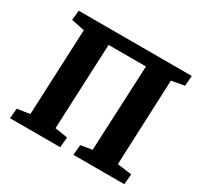

<svg xmlns="http://www.w3.org/2000/svg" viewBox="-150 -881 1092 1059"><g transform="rotate(30 396.0 -351.5)"><path d="M32 0 38 -64 118 -76 142 -624 58 -641 64 -703H784L779 -638L697 -623L674 -78L766 -66L760 0H436L442 -65L514 -77L539 -622H301L277 -78L358 -65L352 0Z"/></g></svg>

Font: Literata 18pt
Style: Bold Italic
Weight: 700
Italic angle: -2°
Designer: Latin by Veronika Burian and Jose Scaglione. Greek by Irene Vlachou. Cyrillic by Vera Evstafieva
Foundry: TypeTogether
Version: Version 3.103;gftools[0.9.29]